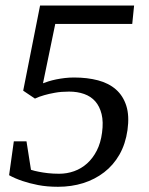

<svg xmlns="http://www.w3.org/2000/svg" viewBox="-20 -681 551 711"><path d="M194.8 10.7Q153.8 10.7 120.6 4.2Q87.4 -2.4 63.5 -10.7Q35.6 -20 13.7 -32.2L31.2 -157.7H78.1L94.7 -52.2Q107.9 -47.9 124 -44.9Q138.2 -42 157.2 -39.8Q176.3 -37.6 199.2 -37.6Q228 -37.6 254.6 -47.1Q281.2 -56.6 302.5 -75.7Q323.7 -94.7 338.4 -123.3Q353 -151.9 357.9 -189.9Q363.3 -230 356.2 -258.5Q349.1 -287.1 332.8 -305.7Q316.4 -324.2 291.5 -333Q266.6 -341.8 235.8 -341.8Q206.5 -341.8 183.6 -337.6Q160.6 -333.5 144 -328.6Q124.5 -323.2 109.4 -315.9L65.9 -345.2L128.4 -660.6H476.6L469.7 -592.3H184.6L139.2 -372.6Q147.5 -376 160.2 -379.9Q172.9 -383.8 188.2 -387Q203.6 -390.1 220.5 -392.1Q237.3 -394 254.4 -394Q303.2 -394 343 -383.5Q382.8 -373 409.4 -349.6Q436 -326.2 447.8 -289.1Q459.5 -252 452.1 -199.2Q444.8 -147.9 422.4 -108.6Q399.9 -69.3 365.7 -43Q331.5 -16.6 288.1 -2.9Q244.6 10.7 194.8 10.7Z"/></svg>

Font: Noticia Text
Style: Italic
Weight: 400
Italic angle: -8°
Designer: JM Sole
Foundry: JM Sole
Version: Version 1.003